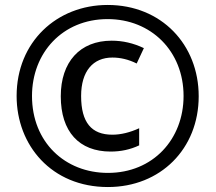

<svg xmlns="http://www.w3.org/2000/svg" viewBox="-20 -744 869 774"><path d="M415 10C627 10 781 -144 781 -356C781 -564 631 -724 414 -724C209 -724 47 -575 47 -357C47 -158 188 10 415 10ZM415 -47C242 -47 109 -171 109 -357C109 -531 232 -667 414 -667C589 -667 720 -538 720 -357C720 -183 597 -47 415 -47ZM426 -133C467 -133 505 -141 541 -158V-227C504 -210 467 -201 433 -201C349 -201 307 -250 307 -357C307 -457 355 -512 433 -512C464 -512 497 -505 531 -488L560 -550C518 -570 475 -580 430 -580C302 -580 225 -494 225 -356C225 -213 299 -133 426 -133Z"/></svg>

Font: Noto Sans Hebrew ExtraCondensed Medium
Style: Regular
Weight: 500
Width: 2
Designer: Monotype Design Team
Foundry: Monotype Imaging Inc.
Version: Version 2.004